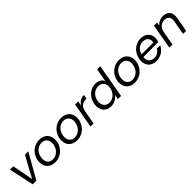

<svg xmlns="http://www.w3.org/2000/svg" viewBox="408 -2352 3973 3973"><g transform="rotate(-45 2395.0 -365.5)"><path d="M156 -548 245 -86 497 -548H595L283 0H176L58 -548Z M1161 -328Q1161 -257 1135.5 -196Q1110 -135 1065.5 -89Q1021 -43 960 -17Q899 9 828 9Q776 9 733 -7.5Q690 -24 659.5 -54Q629 -84 612.5 -126Q596 -168 596 -219Q596 -289 621 -350.5Q646 -412 690 -458Q734 -504 794.5 -530.5Q855 -557 926 -557Q978 -557 1021.5 -541Q1065 -525 1096 -495Q1127 -465 1144 -422.5Q1161 -380 1161 -328ZM690 -223Q690 -184 701.5 -155Q713 -126 733.5 -106.5Q754 -87 781 -77.5Q808 -68 839 -68Q889 -68 931 -89Q973 -110 1003 -145Q1033 -180 1050 -226.5Q1067 -273 1067 -323Q1067 -363 1054.5 -392.5Q1042 -422 1021 -441.5Q1000 -461 972 -470.5Q944 -480 913 -480Q863 -480 821.5 -459Q780 -438 751 -402.5Q722 -367 706 -320.5Q690 -274 690 -223Z M1801 -328Q1801 -257 1775.5 -196Q1750 -135 1705.5 -89Q1661 -43 1600 -17Q1539 9 1468 9Q1416 9 1373 -7.5Q1330 -24 1299.5 -54Q1269 -84 1252.5 -126Q1236 -168 1236 -219Q1236 -289 1261 -350.5Q1286 -412 1330 -458Q1374 -504 1434.5 -530.5Q1495 -557 1566 -557Q1618 -557 1661.5 -541Q1705 -525 1736 -495Q1767 -465 1784 -422.5Q1801 -380 1801 -328ZM1330 -223Q1330 -184 1341.5 -155Q1353 -126 1373.5 -106.5Q1394 -87 1421 -77.5Q1448 -68 1479 -68Q1529 -68 1571 -89Q1613 -110 1643 -145Q1673 -180 1690 -226.5Q1707 -273 1707 -323Q1707 -363 1694.5 -392.5Q1682 -422 1661 -441.5Q1640 -461 1612 -470.5Q1584 -480 1553 -480Q1503 -480 1461.5 -459Q1420 -438 1391 -402.5Q1362 -367 1346 -320.5Q1330 -274 1330 -223Z M1958 0H1867L1964 -548H2055L2037 -444Q2069 -497 2118.5 -527.5Q2168 -558 2234 -558L2217 -464H2193Q2160 -464 2131 -456Q2102 -448 2078 -428.5Q2054 -409 2037 -377.5Q2020 -346 2011 -298Z M2254 -276Q2265 -340 2294.5 -392Q2324 -444 2365.5 -480.5Q2407 -517 2458.5 -537Q2510 -557 2566 -557Q2631 -557 2680 -527.5Q2729 -498 2750 -450L2801 -740H2893L2762 0H2670L2689 -103Q2672 -80 2649 -59.5Q2626 -39 2597.5 -24Q2569 -9 2535.5 0Q2502 9 2465 9Q2410 9 2366 -11.5Q2322 -32 2293.5 -69.5Q2265 -107 2254 -159.5Q2243 -212 2254 -276ZM2719 -275Q2728 -323 2719.5 -360.5Q2711 -398 2690 -424Q2669 -450 2637.5 -464Q2606 -478 2569 -478Q2531 -478 2495 -464.5Q2459 -451 2429 -425.5Q2399 -400 2377.5 -362Q2356 -324 2348 -276Q2339 -228 2347.5 -189.5Q2356 -151 2376.5 -125Q2397 -99 2428 -85Q2459 -71 2497 -71Q2534 -71 2570.5 -84.5Q2607 -98 2637 -124.5Q2667 -151 2688.5 -189Q2710 -227 2719 -275Z M3490 -328Q3490 -257 3464.5 -196Q3439 -135 3394.5 -89Q3350 -43 3289 -17Q3228 9 3157 9Q3105 9 3062 -7.5Q3019 -24 2988.5 -54Q2958 -84 2941.5 -126Q2925 -168 2925 -219Q2925 -289 2950 -350.5Q2975 -412 3019 -458Q3063 -504 3123.5 -530.5Q3184 -557 3255 -557Q3307 -557 3350.5 -541Q3394 -525 3425 -495Q3456 -465 3473 -422.5Q3490 -380 3490 -328ZM3019 -223Q3019 -184 3030.5 -155Q3042 -126 3062.5 -106.5Q3083 -87 3110 -77.5Q3137 -68 3168 -68Q3218 -68 3260 -89Q3302 -110 3332 -145Q3362 -180 3379 -226.5Q3396 -273 3396 -323Q3396 -363 3383.5 -392.5Q3371 -422 3350 -441.5Q3329 -461 3301 -470.5Q3273 -480 3242 -480Q3192 -480 3150.5 -459Q3109 -438 3080 -402.5Q3051 -367 3035 -320.5Q3019 -274 3019 -223Z M3874 -480Q3840 -480 3808 -468.5Q3776 -457 3749 -435.5Q3722 -414 3701 -382Q3680 -350 3670 -309H4017Q4024 -351 4016 -383Q4008 -415 3988 -436.5Q3968 -458 3938.5 -469Q3909 -480 3874 -480ZM4075 -169Q4058 -131 4030.5 -98.5Q4003 -66 3967 -42Q3931 -18 3887 -4.5Q3843 9 3792 9Q3733 9 3687 -11Q3641 -31 3611 -68Q3581 -105 3569.5 -157.5Q3558 -210 3570 -275Q3582 -340 3611 -392Q3640 -444 3682.5 -481Q3725 -518 3778 -537.5Q3831 -557 3891 -557Q3951 -557 3996 -537Q4041 -517 4069.5 -482.5Q4098 -448 4108.5 -400Q4119 -352 4109 -297Q4105 -271 4096 -243H3658Q3653 -201 3662 -168.5Q3671 -136 3691 -113.5Q3711 -91 3740.5 -79.5Q3770 -68 3806 -68Q3868 -68 3911 -96Q3954 -124 3977 -169Z M4632 -310Q4646 -395 4612 -437Q4578 -479 4509 -479Q4439 -479 4388 -435.5Q4337 -392 4321 -303V-305L4267 0H4176L4273 -548H4364L4350 -469Q4385 -513 4435.5 -535.5Q4486 -558 4542 -558Q4589 -558 4627.5 -543.5Q4666 -529 4691 -499.5Q4716 -470 4725 -426Q4734 -382 4724 -323L4667 0H4577Z"/></g></svg>

Font: SVN-Poppins
Style: Italic
Weight: 400
Italic angle: -10°
Designer: Ninad Kale (Devanagari), Jonny Pinhorn (Latin)
Foundry: Indian Type Foundry
Version: Version 3.002 2017; ttfautohint (v1.8.3)